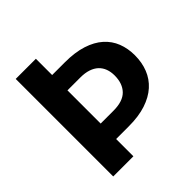

<svg xmlns="http://www.w3.org/2000/svg" viewBox="-194 -868 1010 1010"><g transform="rotate(-45 311.5 -363.0)"><path d="M226 -128.5V0H76V-725.5H226V-604.5H321Q395.5 -604.5 449.8 -587Q504 -569.5 539 -538.2Q574 -507 590.8 -464Q607.5 -421 607.5 -370.5Q607.5 -317 590 -272.5Q572.5 -228 537 -196Q501.5 -164 447.5 -146.2Q393.5 -128.5 321 -128.5ZM226 -243.5H321Q391.5 -243.5 424.2 -277.2Q457 -311 457 -370.5Q457 -397.5 448.8 -419.8Q440.5 -442 423.8 -457.8Q407 -473.5 381.5 -482Q356 -490.5 321 -490.5H226Z"/></g></svg>

Font: Lato Heavy
Style: Regular
Weight: 800
Designer: Lukasz Dziedzic
Foundry: tyPoland Lukasz Dziedzic
Version: Version 2.007; 2014-02-27